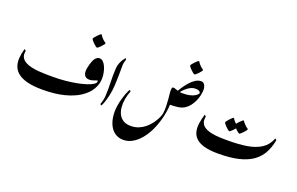

<svg xmlns="http://www.w3.org/2000/svg" viewBox="-155 -1858 4383 2829"><g transform="rotate(20 2037.0 -443.5)"><path d="M1172.4 -954.6Q1172.9 -948.2 1160.4 -931.6Q1147.9 -915 1130.6 -896.7Q1113.3 -878.4 1097.9 -865.2Q1082.5 -852.1 1076.2 -852.1Q1068.4 -852.1 1051.5 -864.7Q1034.7 -877.4 1016.1 -895.5Q997.6 -913.6 984.4 -930.2Q971.2 -946.8 971.2 -954.6Q971.2 -961.4 984.1 -978.3Q997.1 -995.1 1014.9 -1013.9Q1032.7 -1032.7 1048.6 -1046.1Q1064.5 -1059.6 1070.3 -1059.6Q1075.7 -1059.6 1085.2 -1042.7Q1094.7 -1025.9 1118.2 -1002Q1142.1 -978.5 1157.2 -969.2Q1172.4 -960 1172.4 -954.6ZM1255.9 -385.7Q1255.9 -392.6 1253.4 -397.2Q1251 -401.9 1244.1 -398.9Q1117.2 -344.7 1065.9 -391.4Q1014.6 -438 1056.6 -580.6Q1080.1 -661.6 1108.6 -689.9Q1137.2 -718.3 1165 -718.3Q1200.7 -718.3 1226.6 -691.7Q1252.4 -665 1269.5 -623.8Q1286.6 -582.5 1294.9 -537.8Q1303.2 -493.2 1303.2 -456.5Q1303.2 -362.8 1254.4 -279.5Q1205.6 -196.3 1108.9 -132.3Q1012.2 -68.4 868.2 -31.7Q724.1 4.9 533.7 4.9Q391.1 4.9 296.4 -18.8Q201.7 -42.5 146.7 -85.4Q91.8 -128.4 70.1 -186.8Q48.3 -245.1 52.7 -315.2Q57.1 -385.3 79.6 -461.9Q81.5 -467.8 88.1 -464.4Q94.7 -460.9 100.3 -453.9Q106 -446.8 105 -440.9Q94.2 -385.3 113.8 -347.4Q133.3 -309.6 174.3 -285.9Q215.3 -262.2 270.3 -249.5Q325.2 -236.8 386.2 -231.9Q447.3 -227.1 506.6 -226.3Q565.9 -225.6 615.2 -225.6Q713.4 -225.6 807.1 -234.6Q900.9 -243.7 981.9 -259.5Q1063 -275.4 1124.8 -295.7Q1186.5 -315.9 1221.2 -339.1Q1255.9 -362.3 1255.9 -385.7Z M1442.9 -667Q1445.8 -707.5 1460.9 -744.9Q1476.1 -782.2 1493.9 -809.3Q1511.7 -836.4 1521.5 -846.7Q1528.8 -855 1534.2 -843.3Q1539.6 -831.5 1537.6 -824.7Q1536.1 -817.4 1531.5 -805.7Q1526.9 -793.9 1522.9 -772.7Q1519 -751.5 1519 -714.4Q1519 -631.8 1517.8 -559.3Q1516.6 -486.8 1512.7 -419.9Q1507.8 -335.9 1491.9 -263.4Q1476.1 -190.9 1458.3 -141.4Q1440.4 -91.8 1429.2 -76.2Q1424.3 -68.8 1415.8 -78.6Q1407.2 -88.4 1408.7 -94.7Q1411.1 -104 1417 -119.1Q1422.9 -134.3 1429.2 -161.9Q1435.5 -189.5 1438 -235.4Q1443.8 -334.5 1439.5 -443.8Q1435.1 -553.2 1442.9 -667Z M2657.7 -1075.2Q2658.2 -1068.8 2645.8 -1052.2Q2633.3 -1035.6 2616 -1017.3Q2598.6 -999 2583.3 -985.8Q2567.9 -972.7 2561.5 -972.7Q2553.7 -972.7 2536.9 -985.4Q2520 -998 2501.5 -1016.1Q2482.9 -1034.2 2469.7 -1050.8Q2456.5 -1067.4 2456.5 -1075.2Q2456.5 -1082 2469.5 -1098.9Q2482.4 -1115.7 2500.2 -1134.5Q2518.1 -1153.3 2533.9 -1166.7Q2549.8 -1180.2 2555.7 -1180.2Q2561 -1180.2 2570.6 -1163.3Q2580.1 -1146.5 2603.5 -1122.6Q2627.4 -1099.1 2642.6 -1089.8Q2657.7 -1080.6 2657.7 -1075.2ZM1902.8 293Q1821.3 293 1762.9 248.5Q1704.6 204.1 1673.8 125.5Q1643.1 46.9 1643.1 -55.2Q1643.1 -104 1651.9 -156.5Q1660.6 -209 1674.1 -257.8Q1687.5 -306.6 1701.9 -345.7Q1716.3 -384.8 1728.3 -407.7Q1740.2 -430.7 1745.1 -430.7Q1749 -430.7 1756.1 -423.6Q1763.2 -416.5 1758.8 -405.3Q1733.9 -342.8 1722.9 -276.9Q1711.9 -210.9 1717.5 -150.4Q1723.1 -89.8 1748 -41.7Q1772.9 6.3 1819.1 34.4Q1865.2 62.5 1936 62.5Q2001 62.5 2054.7 41.5Q2108.4 20.5 2150.6 -13.2Q2192.9 -46.9 2224.6 -86.2Q2256.3 -125.5 2277.6 -163.3Q2298.8 -201.2 2310.1 -229.7Q2321.3 -258.3 2322.8 -270.5Q2331.5 -331.1 2329.8 -390.6Q2328.1 -450.2 2322.8 -503.2Q2317.4 -556.2 2313.7 -597.2Q2310.1 -638.2 2314.5 -661.4Q2318.8 -684.6 2337.4 -684.6Q2350.1 -684.6 2371.3 -676.3Q2392.6 -668 2420.7 -659.7Q2448.7 -651.4 2481.9 -650.9Q2552.2 -649.9 2598.6 -660.6Q2645 -671.4 2672.6 -686.8Q2700.2 -702.1 2712.6 -715.8Q2725.1 -729.5 2726.6 -734.4Q2731.4 -747.6 2713.1 -763.9Q2694.8 -780.3 2646 -780.3Q2590.3 -780.3 2530.8 -736.6Q2471.2 -692.9 2422.4 -622.1Q2416 -623 2404.3 -627Q2392.6 -630.9 2392.6 -630.9Q2414.1 -668.5 2445.3 -716.3Q2476.6 -764.2 2515.4 -809.1Q2554.2 -854 2598.6 -883.3Q2643.1 -912.6 2690.9 -912.6Q2718.3 -912.6 2734.4 -894.5Q2750.5 -876.5 2757.6 -851.8Q2764.6 -827.1 2764.6 -808.1Q2764.6 -764.2 2753.4 -715.1Q2742.2 -666 2720.2 -618.7Q2698.2 -571.3 2666.7 -532.5Q2635.3 -493.7 2595.2 -469.7Q2551.8 -444.3 2495.4 -437Q2439 -429.7 2375.5 -429.2Q2367.2 -310.1 2338.9 -201.9Q2310.5 -93.8 2266.1 -3.4Q2221.7 86.9 2164.6 153.3Q2107.4 219.7 2041 256.3Q1974.6 293 1902.8 293Z M3285.2 4.9Q3152.8 4.9 3068.1 -18.8Q2983.4 -42.5 2937.7 -85.2Q2892.1 -127.9 2877.4 -186.3Q2862.8 -244.6 2871.8 -314.2Q2880.9 -383.8 2904.8 -460.4Q2906.2 -466.3 2912.8 -462.9Q2919.4 -459.5 2925.3 -452.4Q2931.2 -445.3 2929.7 -439.5Q2919.4 -385.3 2934.8 -348.1Q2950.2 -311 2984.1 -287.6Q3018.1 -264.2 3064.5 -251.2Q3110.8 -238.3 3163.6 -232.9Q3216.3 -227.5 3268.8 -226.6Q3321.3 -225.6 3366.7 -225.6Q3530.8 -225.6 3658.2 -247.3Q3785.6 -269 3872.8 -325.9Q3960 -382.8 4001.5 -488.3Q4003.9 -493.7 4010 -490Q4016.1 -486.3 4021.2 -479.5Q4026.4 -472.7 4024.9 -466.8Q4003.4 -356 3955.8 -268.6Q3908.2 -181.2 3823.2 -120.1Q3738.3 -59.1 3606.4 -27.1Q3474.6 4.9 3285.2 4.9ZM3425.8 -463.9Q3425.8 -457.5 3413.6 -441.2Q3401.4 -424.8 3384 -406.5Q3366.7 -388.2 3351.1 -375Q3335.4 -361.8 3329.6 -361.8Q3321.8 -361.8 3305.2 -374.5Q3288.6 -387.2 3270.8 -405.3Q3252.9 -423.3 3240.2 -439.7Q3227.5 -456.1 3227.5 -463.9Q3227.5 -470.7 3239.7 -487.3Q3252 -503.9 3269.3 -522.9Q3286.6 -542 3302 -555.4Q3317.4 -568.8 3323.7 -568.8Q3329.1 -568.8 3338.4 -552.2Q3347.7 -535.6 3371.6 -511.2Q3395.5 -487.8 3410.6 -478.5Q3425.8 -469.2 3425.8 -463.9ZM3575.7 -481Q3575.7 -474.6 3563.5 -458Q3551.3 -441.4 3533.9 -423.1Q3516.6 -404.8 3501 -391.6Q3485.4 -378.4 3479.5 -378.4Q3471.7 -378.4 3455.3 -391.1Q3439 -403.8 3420.9 -421.9Q3402.8 -439.9 3390.1 -456.5Q3377.4 -473.1 3377.4 -481Q3377.4 -487.8 3389.9 -504.2Q3402.3 -520.5 3419.4 -538.6Q3436.5 -556.6 3452.1 -569.8Q3467.8 -583 3474.1 -583Q3479 -583 3488.5 -567.6Q3498 -552.2 3522 -528.3Q3545.4 -504.4 3560.5 -495.4Q3575.7 -486.3 3575.7 -481Z"/></g></svg>

Font: Awami Nastaliq
Style: Bold
Weight: 700
Designer: Peter Martin, SIL International
Foundry: SIL International
Version: Version 3.100